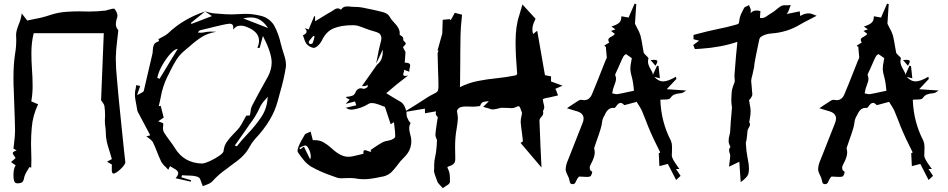

<svg xmlns="http://www.w3.org/2000/svg" viewBox="-20 -897 4980 1009"><path d="M73.2 66.4Q65.4 66.4 60.1 63.5Q50.8 55.7 50.8 23.9Q50.8 -13.2 62.5 -27.8L38.1 -45.4L61.5 -65.9Q60.1 -71.8 54.2 -78.1Q46.9 -87.4 46.9 -91.8Q46.9 -100.1 67.4 -106.4Q56.6 -112.3 50.8 -116.2Q52.2 -131.8 54.2 -146.5Q58.6 -178.7 59.1 -210Q58.1 -274.9 55.2 -339.8Q53.2 -384.3 52.2 -428.7Q50.8 -441.4 50.8 -488.8Q50.8 -557.6 58.6 -609.9Q65.4 -648.4 65.4 -686.5L64.5 -713.4Q64.5 -734.4 78.6 -769Q89.8 -794.4 94.2 -826.7L123 -789.1Q141.6 -793.5 160.6 -796.9Q202.6 -804.2 243.2 -817.9Q286.6 -832.5 330.6 -835Q363.8 -837.4 396.5 -837.4L418.5 -836.9L448.2 -836.4Q492.7 -836.4 537.1 -841.8Q539.6 -842.3 542.2 -843.5Q544.9 -844.7 547.4 -845.2Q552.7 -846.2 559.1 -848.1Q572.3 -851.6 577.6 -851.6Q580.6 -851.6 582 -850.1Q597.2 -831.1 597.2 -814Q597.2 -810.1 596.2 -806.6V-805.7Q588.9 -786.1 588.9 -768.6Q588.9 -754.4 600.1 -740.2Q601.6 -738.3 601.6 -735.8L595.7 -684.1Q589.8 -637.7 588.4 -591.3Q588.9 -536.1 594.7 -481Q603.5 -377 614.3 -275.9Q636.7 -55.2 638.7 -44.4Q638.2 -35.2 624.5 -19.5Q610.8 -3.9 594.7 7.3Q583 15.1 576.2 15.1Q567.4 15.1 567.4 -4.4L567.9 -32.2Q561.5 -36.6 542.5 -47.4L567.9 -61L555.7 -102.1Q536.1 -159.7 536.1 -194.8V-198.7Q536.1 -214.8 533.7 -229.7Q531.2 -244.6 531.2 -259.3V-264.2Q532.2 -277.8 532.2 -291Q532.2 -315.4 528.8 -339.4Q526.9 -350.1 515.1 -364.7L511.2 -370.6L525.4 -722.7H157.2Q145 -675.3 145 -618.2Q145 -577.1 147.9 -535.2Q151.4 -490.2 151.4 -444.3Q151.4 -404.8 144.5 -364.3L180.2 -349.1Q151.9 -289.6 147 -227.1Q143.1 -184.1 143.1 -140.6Q143.1 -121.1 144 -100.3Q145 -79.6 145 -58.1L144 -15.6L135.3 -19.5L127.9 -7.8Q110.8 18.6 106.9 36.6Q105 50.8 97.7 59.6Q88.9 66.4 73.2 66.4Z M1058.1 -836.9 982.4 -775.9 986.8 -771.5Q1076.7 -805.7 1093.8 -812.5ZM1388.7 -749.5Q1364.7 -786.6 1334 -798.8Q1317.4 -805.2 1297.4 -805.2Q1279.3 -805.2 1257.8 -800.3Q1293.5 -786.1 1330.1 -772.5ZM818.4 -482.9 914.1 -640.1Q897.9 -639.6 874.8 -613.8Q851.6 -587.9 831.8 -552.5Q812 -517.1 806.6 -487.8ZM1224.6 -127.9Q1250.5 -161.1 1280.8 -192.9Q1321.8 -235.4 1353.3 -282.2Q1384.8 -329.1 1386.7 -388.7L1377 -376.5Q1355 -355 1341.8 -324.7Q1322.3 -282.7 1292 -244.1Q1281.2 -229.5 1272 -214.8L1231.9 -157.7L1213.9 -132.3ZM1041 -37.6Q1055.2 -38.1 1081.8 -50Q1108.4 -62 1130.9 -77.4Q1153.3 -92.8 1154.8 -102.5Q1157.2 -130.4 1172.4 -151.9Q1187.5 -173.3 1207 -192.9Q1223.6 -209 1237.8 -226.6Q1250 -244.1 1261.2 -266.1L1273.9 -289.1L1293.5 -290.5L1296.4 -308.1Q1297.4 -325.2 1303.2 -338.4Q1334 -397.9 1367.2 -457L1388.7 -495.6Q1407.7 -532.7 1407.7 -568.8Q1407.7 -619.1 1361.8 -708Q1351.1 -670.4 1344.7 -645.5H1332.5Q1341.3 -665.5 1341.3 -682.6Q1341.3 -730 1277.8 -754.9Q1260.3 -762.2 1245.1 -762.2Q1241.7 -762.2 1231.4 -760.7Q1221.2 -759.3 1204.6 -741.2Q1206.1 -748 1206.1 -753.4Q1206.1 -772.5 1186 -772.5Q1168.9 -772.5 1035.2 -738.8Q1033.2 -738.3 1030.8 -737.5Q1028.3 -736.8 1022.9 -730.5L1019.5 -726.1Q1027.3 -725.1 1034.7 -725.1Q1046.4 -725.1 1055.7 -727.5Q1070.3 -731 1090.8 -731Q1096.2 -731 1103 -730.5Q1109.9 -730 1117.2 -730Q1071.8 -722.7 1040 -702.4Q1008.3 -682.1 981 -657.2Q967.3 -645 953.1 -633.8Q924.3 -610.4 906.7 -582.3Q889.2 -554.2 875 -524.9Q867.7 -508.3 858.9 -492.7Q834.5 -441.9 824.7 -386.2Q820.3 -362.3 814 -338.9Q817.9 -339.4 821.8 -340.3L824.7 -340.8L840.3 -278.8L811.5 -259.8Q830.6 -251.5 837.4 -249.5L837.9 -240.2L836.4 -223.6Q836.4 -211.4 840.8 -202.6Q855.5 -179.7 871.3 -158.9Q887.2 -138.2 899.9 -117.7Q947.3 -40.5 1041 -37.6ZM1058.1 -836.9Q1058.6 -836.9 1058.6 -837.4Q1082.5 -829.6 1099.6 -827.1L1130.9 -824.7Q1164.6 -821.3 1197.8 -821.3Q1215.8 -821.3 1234.4 -822.8Q1252.9 -824.2 1271 -824.2Q1309.6 -824.2 1352.3 -813.5Q1395 -802.7 1419.9 -764.6Q1444.3 -719.7 1455.1 -669.4L1463.4 -639.2L1469.7 -618.7Q1482.9 -580.6 1482.9 -557.6Q1482.9 -551.3 1482.4 -545.4Q1471.7 -478 1451.7 -411.1L1439 -364.3Q1412.1 -263.2 1319.3 -165.5Q1302.7 -146.5 1291 -124.5Q1267.1 -78.6 1210.4 -39.6Q1200.7 -32.7 1191.4 -25.4Q1182.1 -18.1 1171.9 -10.3Q1129.4 18.6 1096.2 55.7Q1085 67.4 1064 74.2Q1054.2 77.6 1045.9 81.5Q1041 70.8 1037.8 60.5Q1034.7 50.3 1030.8 42.5Q1022.5 25.4 965.3 25.4H961.4Q948.7 24.9 936.5 23.9Q935.5 29.3 933.1 34.7L984.4 50.3L982.4 57.6L902.8 39.6Q916.5 23.4 916.5 13.2Q916.5 -1.5 889.6 -14.2Q880.9 -18.6 873.5 -23.9L864.3 -4.9L851.6 -18.6Q835.9 -32.2 827.1 -47.9Q814.9 -73.2 805.2 -99.1Q795.4 -125 783.7 -149.4Q776.9 -160.6 762.7 -170.4Q755.9 -174.8 749 -180.2L769.5 -186L755.9 -211.9Q731.4 -256.8 708 -302.2Q707.5 -302.2 707.5 -302.7Q702.6 -310.5 701.2 -318.8Q699.7 -327.1 698.2 -335.9Q689 -379.9 689 -401.4Q689 -417.5 693.4 -433.6Q694.8 -441.4 695.8 -449.7L716.8 -445.3L700.2 -397.5Q708 -401.9 716.3 -405.3Q733.9 -413.6 735.4 -418.9Q740.7 -439 781.7 -617.2Q783.2 -626 783.2 -634.8Q783.2 -648.9 788.6 -661.4Q793.9 -673.8 815.4 -680.2Q815.4 -685.5 812.5 -690.4V-691.4Q821.8 -696.8 830.6 -701.2Q849.1 -710 861.8 -720.7Q942.4 -798.3 1058.1 -836.9ZM1058.1 -836.9 1057.6 -837.4H1058.1Z M1892.1 44.9Q1868.2 44.9 1843.8 40Q1834 38.6 1823.7 38.6L1794.4 39.1Q1787.6 39.1 1781.2 39.6L1772.9 40Q1760.7 40 1749.5 36.1Q1738.3 32.2 1726.6 27.8Q1666.5 7.8 1613.8 -22Q1593.3 -35.2 1577.6 -54Q1562 -72.8 1548.3 -92.8L1545.9 -96.2Q1543.5 -100.1 1543.5 -105.5Q1543.5 -109.4 1545.9 -117.7Q1552.2 -139.2 1572.3 -172.9L1583.5 -192.4L1612.3 -205.6L1624 -160.2L1633.8 -160.6Q1660.2 -160.6 1681.4 -148.4Q1702.6 -136.2 1723.1 -117.2Q1770.5 -73.2 1809.1 -73.2Q1829.1 -73.2 1857.4 -81.1L1890.1 -88.9L1889.6 -96.2Q1889.6 -107.9 1897.5 -107.9Q1902.3 -107.9 1912.1 -103.8Q1921.9 -99.6 1930.2 -99.6H1931.6L1927.7 -108.9L1947.3 -122.1Q1969.2 -137.7 1992.7 -150.4Q2004.9 -155.8 2019 -157.7Q2042 -162.1 2051.8 -170.9Q2057.1 -175.8 2057.1 -180.7Q2056.6 -206.5 2052.7 -233.4L2050.3 -254.9L2033.2 -244.1Q2016.1 -294.4 2002.9 -335Q1967.8 -349.6 1952.6 -353Q1941.9 -355.5 1932.6 -355.5Q1924.8 -355.5 1919.4 -352.5Q1878.4 -326.7 1830.6 -320.8H1826.7Q1812 -320.8 1797.4 -330.6L1852.5 -343.8L1845.2 -363.8Q1837.4 -361.3 1796.9 -351.1L1817.4 -374L1797.9 -383.8L1802.7 -388.7Q1817.9 -388.7 1831.5 -394Q1842.8 -397.9 1849.1 -413.6Q1852.1 -422.4 1862.3 -429.2Q1868.2 -433.1 1875.5 -433.1Q1881.3 -433.1 1888.7 -430.7L1891.6 -430.2Q1895 -430.2 1900.4 -432.6Q1912.1 -438 1912.1 -441.9L1911.6 -452.1Q1906.2 -446.8 1902.3 -445.8Q1894 -444.3 1881.8 -444.3L1961.4 -557.1Q1981 -572.8 1986.8 -592.8Q1991.7 -608.9 1991.7 -626.5L1991.2 -635.7Q1977.5 -607.4 1964.4 -578.6L1956.5 -563L1963.4 -596.7Q1970.2 -635.3 1980 -672.9Q1984.4 -686.5 1984.4 -696.3Q1984.4 -706.1 1978.5 -715.8Q1972.7 -725.6 1943.4 -732.9Q1920.9 -739.3 1898.9 -748Q1878.9 -755.9 1857.9 -762.2Q1846.2 -764.6 1834 -764.6Q1773.4 -764.6 1733.4 -748Q1696.3 -732.4 1674.8 -690.9Q1667 -673.3 1653.3 -659.4Q1639.6 -645.5 1628.4 -645.5H1626Q1604.5 -650.4 1590.3 -667Q1581.5 -680.2 1577.1 -696.8L1571.8 -711.4Q1591.3 -720.2 1591.3 -731.9Q1591.3 -739.3 1581.5 -749.5L1602.1 -742.2L1631.3 -812Q1633.8 -812 1635.7 -811.5Q1636.2 -805.2 1636.2 -785.2L1662.6 -801.3Q1692.4 -820.3 1722.2 -836.9Q1726.6 -839.4 1731.4 -842.8Q1745.1 -853 1754.9 -853Q1762.7 -853 1772 -846.2Q1781.7 -860.4 1794.9 -862.3Q1800.8 -863.3 1806.6 -863.3Q1814.5 -863.3 1822.8 -862.1Q1831.1 -860.8 1839.8 -860.8H1844.7Q1864.7 -860.8 1883.8 -857.4Q1957 -842.8 1984.4 -835.4Q2017.1 -828.1 2026.4 -811Q2035.6 -793.9 2050.8 -778.8Q2080.6 -749 2080.6 -723.6L2080.1 -715.3Q2080.1 -713.4 2086.9 -710Q2099.6 -703.1 2099.6 -691.4L2099.1 -685.5Q2112.3 -672.9 2112.3 -668Q2112.3 -663.1 2100.6 -652.8Q2098.1 -650.4 2098.1 -649.4Q2098.1 -647.9 2099.6 -644.8Q2101.1 -641.6 2104.5 -635.7Q2107.9 -629.9 2110.8 -624L2108.9 -592.3L2106.9 -567.9Q2135.3 -567.9 2135.3 -554.2Q2135.3 -546.4 2133.1 -538.6Q2130.9 -530.8 2130.9 -523.9V-520L2103 -530.3L2103.5 -526.9Q2103.5 -521.5 2101.3 -515.4Q2099.1 -509.3 2099.1 -504.9Q2099.1 -498 2110.4 -498Q2115.7 -498 2124 -500Q2062 -452.6 2009.8 -407.2Q2040.5 -387.7 2087.9 -360.4Q2100.6 -351.6 2109.4 -330.6Q2116.7 -312 2116.7 -297.9V-293Q2116.7 -288.1 2118.7 -281.7L2128.4 -261.7Q2128.9 -259.8 2133.8 -254.9Q2137.7 -252 2137.7 -250Q2130.4 -236.3 2130.4 -223.1Q2130.4 -211.4 2135.7 -190.9Q2141.6 -173.3 2141.6 -155.8Q2141.6 -105.5 2102.1 -68.4Q2083 -49.8 2067.4 -27.8Q2053.7 -9.8 2038.1 6.8Q2019 24.9 1992.7 30.8L1988.8 31.2Q1926.8 44.9 1892.1 44.9ZM1610.4 -665.5 1614.7 -666Q1622.1 -667.5 1623 -670.4Q1629.9 -687.5 1633.3 -705.1L1626.5 -708.5Q1602.1 -680.2 1602.1 -675.8Q1602.1 -673.3 1605.5 -668.5Q1607.4 -665.5 1610.4 -665.5ZM1609.9 -59.6Q1613.3 -66.4 1613.3 -75.7Q1613.3 -80.6 1611.1 -91.8Q1608.9 -103 1601.3 -116.9Q1593.8 -130.9 1586.4 -132.3Q1575.2 -132.3 1563 -124.5Q1557.6 -121.6 1552.7 -119.6L1558.1 -112.3Q1567.9 -119.1 1577.1 -126.5Z M2307.1 91.8 2294.9 78.6Q2283.7 67.4 2279.3 59.6Q2260.7 12.2 2260.7 0L2261.2 -5.9H2261.7V-30.3Q2261.7 -50.8 2267.1 -73.7Q2274.9 -109.4 2276.4 -161.1L2273.4 -168.9Q2268.1 -180.2 2268.1 -188.5Q2268.1 -197.8 2274.9 -244.6Q2278.3 -263.2 2280.8 -281.7Q2270.5 -290.5 2270 -299.8Q2270 -306.2 2271 -312L2213.4 -301.8L2212.9 -326.2L2103 -307.6Q2191.9 -362.3 2205.6 -372.1Q2236.3 -393.1 2266.6 -407.7Q2278.3 -413.1 2281.2 -421.1Q2284.2 -429.2 2284.2 -442.4Q2284.2 -480 2281.7 -537.6Q2280.3 -575.7 2279.8 -614.7Q2279.8 -624 2285.6 -630.4L2279.3 -631.8L2304.2 -720.7L2306.6 -793L2343.3 -796.4L2348.6 -791L2370.1 -829.6L2408.2 -819.8Q2406.7 -799.3 2404.3 -778.8Q2398.9 -731.9 2398.9 -616.2V-582Q2398.9 -505.4 2397.9 -475.1Q2397 -457 2397 -439.5V-439Q2442.9 -461.9 2491.7 -471.4Q2540.5 -481 2589.6 -485.8Q2638.7 -490.7 2687.5 -500.5Q2697.8 -502.4 2697.8 -511.7L2697.3 -516.1Q2689.5 -606.9 2689.5 -675.8Q2689.5 -760.3 2708.5 -815.4Q2713.9 -832 2725.6 -873.5L2794.4 -798.3L2790.5 -789.1Q2777.8 -764.2 2777.8 -741.7Q2777.8 -729.5 2781.7 -718.3L2803.2 -735.4L2843.8 -502L2876 -495.6L2875.5 -468.8L2936.5 -446.8L2894 -428.2H2900.4L2912.6 -395.5L2893.6 -391.1Q2873 -385.7 2866.7 -384.8Q2848.1 -381.8 2840.6 -379.4Q2833 -377 2833 -374Q2833 -364.7 2838.9 -343.3Q2839.8 -339.4 2840.3 -333.5Q2840.3 -327.6 2836.9 -320.3L2833.5 -313Q2835 -308.6 2835 -304.2Q2835 -300.8 2833.5 -295.9Q2832 -291 2827.9 -286.1Q2823.7 -281.2 2821 -278.3Q2818.4 -275.4 2816.7 -271.5Q2814.9 -267.6 2814.9 -264.6Q2817.4 -190.4 2820.8 -116.7Q2822.3 -96.7 2825.7 -16.6L2715.8 -146L2727.5 -153.8L2728 -156.2Q2726.1 -176.8 2723.1 -197.8Q2718.8 -225.6 2716.3 -254.9Q2716.3 -271 2720.2 -286.1Q2722.7 -295.4 2723.1 -304.2Q2723.1 -306.2 2720.9 -310.8Q2718.8 -315.4 2716.8 -320.8Q2716.3 -323.7 2714.8 -328.1Q2710 -338.9 2705.6 -338.9Q2699.2 -338.9 2689 -333Q2678.2 -328.6 2668 -328.6Q2661.1 -328.6 2654.3 -329.6Q2639.6 -330.6 2613.8 -330.6Q2580.6 -321.8 2570.8 -321.8Q2559.6 -321.8 2551.8 -326.2L2519 -335.4Q2540.5 -355.5 2542.7 -358.6Q2544.9 -361.8 2548.8 -365.7L2539.1 -364.3Q2524.4 -363.3 2517.3 -360.1Q2510.3 -356.9 2506.3 -348.6L2502.9 -339.8Q2478 -336.4 2466.8 -336.4Q2456.1 -336.4 2446.3 -336.9Q2436.5 -337.4 2427.7 -337.4Q2409.7 -337.4 2398.7 -333Q2387.7 -328.6 2381.3 -314.9Q2386.2 -284.7 2386.2 -275.9Q2386.2 -260.7 2379.9 -221.7Q2371.6 -177.7 2371.6 -124L2372.6 -63.5Q2372.6 -58.6 2371.6 -50.8Q2367.7 -30.8 2338.9 -22.9Q2331.5 -21 2331.5 -17.6Q2331.5 -14.2 2335 -7.8Q2341.3 4.9 2343 18.6Q2344.7 32.2 2344.7 56.2Q2344.7 69.8 2326.2 78.6L2324.2 80.1Z M3224.6 -402.3Q3251.5 -406.7 3282.7 -414.1L3311.5 -419.9Q3307.6 -467.8 3299.3 -496.1Q3293.9 -514.2 3292.5 -532.7Q3292.5 -554.2 3297.4 -574.2L3300.3 -591.3L3270 -612.8Q3266.6 -610.4 3260.7 -606.4Q3254.9 -602.5 3225.1 -532.2L3215.8 -512.2Q3212.9 -506.3 3212.9 -503.9Q3212.9 -502.4 3213.4 -501.5Q3217.3 -492.2 3217.3 -482.9Q3217.3 -470.2 3209 -450.2Q3205.1 -440.4 3202.1 -430.2Q3200.7 -421.9 3198.7 -414.1L3197.3 -406.2Q3201.7 -405.8 3205.6 -404.8Q3213.4 -402.3 3220.7 -402.3ZM3424.8 -551.3 3398.9 -581.5Q3408.7 -582.5 3416 -582.5Q3434.6 -582.5 3434.6 -574.7Q3434.6 -567.4 3424.8 -551.3ZM2989.3 70.8Q2985.8 70.8 2980.5 68.6Q2975.1 66.4 2972.9 52.5Q2970.7 38.6 2963.1 24.7Q2955.6 10.7 2952.6 -3.4Q2952.6 -28.8 2964.4 -54.7L2964.8 -55.7Q2991.7 -125 3019.5 -194.3Q3030.3 -220.7 3040.5 -247.6Q3046.9 -262.2 3046.9 -273.9Q3046.9 -304.7 3003.9 -314.5Q2982.4 -320.3 2959.5 -328.1L2977.1 -340.3Q2999 -355 3019 -367.7Q3026.9 -372.6 3033.7 -372.6L3037.1 -372.1Q3043.9 -370.6 3049.8 -370.6Q3077.6 -370.6 3090.8 -401.4Q3118.2 -466.8 3143.6 -532.2Q3165.5 -588.4 3167.2 -590.1Q3168.9 -591.8 3168.9 -594.2Q3167 -619.6 3164.6 -642.1L3163.6 -653.8L3164.6 -654.8Q3164.1 -654.8 3163.1 -653.6Q3162.1 -652.3 3160.6 -651.4L3155.8 -657.7L3181.6 -673.3Q3176.8 -681.6 3176.8 -687.5Q3176.8 -697.3 3193.4 -704.6Q3208 -712.4 3210.9 -719.2Q3207 -722.2 3202.1 -726.1Q3197.3 -730 3190.9 -734.4L3205.6 -739.7L3214.4 -742.7Q3212.4 -744.6 3193.4 -757.3Q3196.3 -758.8 3199.7 -759.8Q3218.3 -765.6 3231.9 -775.9Q3245.6 -786.1 3245.6 -811.5L3283.7 -804.7L3290 -820.3Q3302.2 -847.7 3314.9 -877.4Q3320.8 -876 3323.7 -876L3316.9 -772.5L3327.1 -752Q3339.4 -731.4 3345.7 -710.9Q3352.1 -685.1 3356 -658.7Q3358.9 -639.2 3362.8 -620.1Q3363.8 -616.7 3372.1 -608.4Q3373.5 -607.4 3381.3 -599.6Q3387.7 -593.3 3387.7 -590.8V-589.8Q3385.3 -581.1 3385.3 -573.2Q3385.3 -555.7 3400.9 -530.3Q3410.6 -514.2 3410.6 -507.3L3411.1 -503.9L3432.1 -549.8L3433.1 -552.2L3440.9 -549.3L3447.8 -485.4L3418.5 -493.2Q3440.4 -469.2 3464.4 -469.2Q3490.7 -469.2 3531.7 -493.7L3534.7 -482.4L3483.9 -428.2L3585.9 -421.4L3575.2 -414.1Q3567.4 -407.7 3552.7 -406.5Q3538.1 -405.3 3525.1 -400.6Q3512.2 -396 3502 -380.4Q3497.1 -374 3474.1 -374H3468.8Q3458.5 -374 3450.2 -373Q3454.1 -256.8 3505.9 -157.2Q3511.7 -142.6 3511.7 -125.5L3511.2 -97.2L3510.7 -85.9L3510.3 -80.1Q3510.3 -64.5 3539.1 -24.9Q3544.9 -17.1 3550.3 -8.8H3532.7L3556.6 27.3Q3555.7 27.8 3533.2 48.8L3489.7 -35.6L3445.3 -23.9Q3444.8 -39.6 3443.8 -54.7L3441.9 -91.8L3448.7 -94.7V-98.1L3432.1 -131.8Q3397 -201.7 3374 -263.7Q3363.8 -290 3353 -315.9Q3347.7 -328.1 3325.7 -361.8L3268.1 -346.2Q3264.2 -344.7 3261.7 -344.7Q3260.7 -344.7 3260.3 -345.2Q3249.5 -356.4 3241.2 -356.4Q3230.5 -356.4 3218.3 -338.9Q3216.8 -336.4 3214.8 -334.5Q3211.4 -329.6 3208.5 -329.6L3201.2 -330.1Q3173.8 -330.1 3158.7 -293.9Q3155.3 -287.1 3151.4 -281.2Q3144.5 -267.1 3143.1 -249.5Q3141.6 -229 3114.7 -155.3Q3102.5 -121.1 3102.5 -119.1V-117.2Q3105.5 -106 3105.5 -95.7Q3105.5 -71.8 3085.9 -36.1Q3079.1 -24.9 3079.1 -15.1Q3079.1 -11.7 3080.6 -6.1Q3082 -0.5 3091.8 5.4L3092.3 6.8Q3092.3 14.2 3085 27.3Q3082 32.7 3062 32.7Q3052.2 32.7 3041.5 31.7L3023.4 30.8V30.3L3020.5 33.7Q3015.6 38.6 3012.7 44.4Q3010.3 48.3 3008.1 53.5Q3005.9 58.6 3003.4 63Q2998.5 70.8 2989.3 70.8Z M3872.6 60.1 3865.2 -46.9 3811 -21Q3814 -48.8 3815.4 -56.2Q3817.4 -70.3 3817.4 -81.1Q3816.9 -85.4 3814.9 -90.8Q3811.5 -100.6 3811.5 -107.9Q3811.5 -116.7 3818.8 -125.5Q3809.1 -141.1 3809.1 -156.7Q3809.1 -171.9 3813.5 -186Q3816.9 -198.2 3817.4 -209.5Q3818.8 -248 3826.7 -331.1Q3826.7 -335.4 3825.7 -340.3V-340.8Q3823.2 -349.6 3823.2 -377.4Q3823.2 -390.1 3825 -411.4Q3826.7 -432.6 3839.8 -462.9Q3841.3 -467.3 3841.3 -473.6Q3841.3 -478.5 3840.6 -484.6Q3839.8 -490.7 3839.8 -497.1V-503.4Q3850.1 -635.7 3853 -654.8L3855 -677.2Q3769.5 -647.9 3659.2 -640.6L3631.8 -639.2L3623 -660.6L3654.3 -683.1L3624.5 -690.9V-713.4L3654.3 -721.2Q3689.9 -731 3750.5 -744.1Q3796.4 -752.9 3841.8 -765.6Q3856 -769 3860.4 -772.5Q3864.7 -775.9 3864.7 -785.6Q3867.2 -812.5 3881.3 -836.9Q3885.3 -845.2 3889.2 -853Q3893.1 -860.8 3902.8 -863.3L3916 -870.1L3921.9 -856.4Q3925.8 -848.6 3925.8 -841.8L3924.3 -826.7Q3934.6 -841.8 3955.6 -841.8Q3962.4 -841.8 3976.1 -838.9L3973.6 -803.2Q3978.5 -801.8 3982.9 -801.8Q3997.6 -801.8 4017.1 -817.4Q4025.4 -823.2 4034.7 -828.6Q4047.4 -835.9 4059.3 -846.4Q4071.3 -856.9 4084.5 -865.2Q4091.8 -869.6 4105 -869.6L4110.4 -869.1Q4119.6 -869.1 4135.7 -870.1L4129.4 -855L4127 -847.2Q4124 -836.9 4116.7 -826.7L4113.8 -823.2L4183.1 -837.4L4185.1 -813Q4208.5 -826.7 4229 -826.7Q4240.2 -826.7 4251 -822.3L4271.5 -814L4231 -793Q4208 -781.7 4185.5 -768.6Q4116.2 -726.6 4033.7 -721.2Q3999 -718.3 3976.6 -701.7Q3972.7 -698.2 3970.2 -689.5L3963.9 -659.2Q3948.7 -588.9 3946.3 -570.3Q3944.3 -560.5 3944.3 -559.1V-556.2Q3944.3 -547.4 3938 -522L3933.6 -501.5Q3927.7 -483.9 3927.7 -471.2Q3928.7 -453.6 3930.7 -436.3Q3932.6 -418.9 3933.6 -401.4Q3933.6 -395.5 3931.2 -390.9Q3928.7 -386.2 3926.3 -383.1Q3923.8 -379.9 3922.9 -377.9Q3920.4 -374.5 3918 -372.1L3916.5 -370.1Q3917.5 -359.9 3919.9 -349.6Q3923.8 -332.5 3924.8 -314Q3924.8 -293.9 3920.4 -272L3917.5 -254.9Q3921.4 -249.5 3921.4 -243.7Q3921.4 -234.9 3914.1 -224.1Q3910.2 -217.3 3908.7 -211.4Q3907.7 -207.5 3905.3 -179.2Q3904.3 -162.1 3899.4 -146.5L3900.4 -133.3Q3901.4 -105.5 3908.2 -70.3Q3916 -31.2 3916 -12.7Q3916 -2.9 3913.8 12.7Q3911.6 28.3 3887.7 48.3Z M4551.3 -402.3Q4578.1 -406.7 4609.4 -414.1L4638.2 -419.9Q4634.3 -467.8 4626 -496.1Q4620.6 -514.2 4619.1 -532.7Q4619.1 -554.2 4624 -574.2L4627 -591.3L4596.7 -612.8Q4593.3 -610.4 4587.4 -606.4Q4581.5 -602.5 4551.8 -532.2L4542.5 -512.2Q4539.6 -506.3 4539.6 -503.9Q4539.6 -502.4 4540 -501.5Q4543.9 -492.2 4543.9 -482.9Q4543.9 -470.2 4535.6 -450.2Q4531.7 -440.4 4528.8 -430.2Q4527.3 -421.9 4525.4 -414.1L4523.9 -406.2Q4528.3 -405.8 4532.2 -404.8Q4540 -402.3 4547.4 -402.3ZM4751.5 -551.3 4725.6 -581.5Q4735.4 -582.5 4742.7 -582.5Q4761.2 -582.5 4761.2 -574.7Q4761.2 -567.4 4751.5 -551.3ZM4315.9 70.8Q4312.5 70.8 4307.1 68.6Q4301.8 66.4 4299.6 52.5Q4297.4 38.6 4289.8 24.7Q4282.2 10.7 4279.3 -3.4Q4279.3 -28.8 4291 -54.7L4291.5 -55.7Q4318.4 -125 4346.2 -194.3Q4356.9 -220.7 4367.2 -247.6Q4373.5 -262.2 4373.5 -273.9Q4373.5 -304.7 4330.6 -314.5Q4309.1 -320.3 4286.1 -328.1L4303.7 -340.3Q4325.7 -355 4345.7 -367.7Q4353.5 -372.6 4360.4 -372.6L4363.8 -372.1Q4370.6 -370.6 4376.5 -370.6Q4404.3 -370.6 4417.5 -401.4Q4444.8 -466.8 4470.2 -532.2Q4492.2 -588.4 4493.9 -590.1Q4495.6 -591.8 4495.6 -594.2Q4493.7 -619.6 4491.2 -642.1L4490.2 -653.8L4491.2 -654.8Q4490.7 -654.8 4489.7 -653.6Q4488.8 -652.3 4487.3 -651.4L4482.4 -657.7L4508.3 -673.3Q4503.4 -681.6 4503.4 -687.5Q4503.4 -697.3 4520 -704.6Q4534.7 -712.4 4537.6 -719.2Q4533.7 -722.2 4528.8 -726.1Q4523.9 -730 4517.6 -734.4L4532.2 -739.7L4541 -742.7Q4539.1 -744.6 4520 -757.3Q4522.9 -758.8 4526.4 -759.8Q4544.9 -765.6 4558.6 -775.9Q4572.3 -786.1 4572.3 -811.5L4610.4 -804.7L4616.7 -820.3Q4628.9 -847.7 4641.6 -877.4Q4647.5 -876 4650.4 -876L4643.6 -772.5L4653.8 -752Q4666 -731.4 4672.4 -710.9Q4678.7 -685.1 4682.6 -658.7Q4685.5 -639.2 4689.5 -620.1Q4690.4 -616.7 4698.7 -608.4Q4700.2 -607.4 4708 -599.6Q4714.4 -593.3 4714.4 -590.8V-589.8Q4711.9 -581.1 4711.9 -573.2Q4711.9 -555.7 4727.5 -530.3Q4737.3 -514.2 4737.3 -507.3L4737.8 -503.9L4758.8 -549.8L4759.8 -552.2L4767.6 -549.3L4774.4 -485.4L4745.1 -493.2Q4767.1 -469.2 4791 -469.2Q4817.4 -469.2 4858.4 -493.7L4861.3 -482.4L4810.5 -428.2L4912.6 -421.4L4901.9 -414.1Q4894 -407.7 4879.4 -406.5Q4864.7 -405.3 4851.8 -400.6Q4838.9 -396 4828.6 -380.4Q4823.7 -374 4800.8 -374H4795.4Q4785.2 -374 4776.9 -373Q4780.8 -256.8 4832.5 -157.2Q4838.4 -142.6 4838.4 -125.5L4837.9 -97.2L4837.4 -85.9L4836.9 -80.1Q4836.9 -64.5 4865.7 -24.9Q4871.6 -17.1 4877 -8.8H4859.4L4883.3 27.3Q4882.3 27.8 4859.9 48.8L4816.4 -35.6L4772 -23.9Q4771.5 -39.6 4770.5 -54.7L4768.6 -91.8L4775.4 -94.7V-98.1L4758.8 -131.8Q4723.6 -201.7 4700.7 -263.7Q4690.4 -290 4679.7 -315.9Q4674.3 -328.1 4652.3 -361.8L4594.7 -346.2Q4590.8 -344.7 4588.4 -344.7Q4587.4 -344.7 4586.9 -345.2Q4576.2 -356.4 4567.9 -356.4Q4557.1 -356.4 4544.9 -338.9Q4543.5 -336.4 4541.5 -334.5Q4538.1 -329.6 4535.2 -329.6L4527.8 -330.1Q4500.5 -330.1 4485.4 -293.9Q4481.9 -287.1 4478 -281.2Q4471.2 -267.1 4469.7 -249.5Q4468.3 -229 4441.4 -155.3Q4429.2 -121.1 4429.2 -119.1V-117.2Q4432.1 -106 4432.1 -95.7Q4432.1 -71.8 4412.6 -36.1Q4405.8 -24.9 4405.8 -15.1Q4405.8 -11.7 4407.2 -6.1Q4408.7 -0.5 4418.5 5.4L4418.9 6.8Q4418.9 14.2 4411.6 27.3Q4408.7 32.7 4388.7 32.7Q4378.9 32.7 4368.2 31.7L4350.1 30.8V30.3L4347.2 33.7Q4342.3 38.6 4339.4 44.4Q4336.9 48.3 4334.7 53.5Q4332.5 58.6 4330.1 63Q4325.2 70.8 4315.9 70.8Z"/></svg>

Font: Unutterable
Style: Regular
Weight: 400
Designer: GGBotNet
Foundry: f0n7.com
Version: 1.00